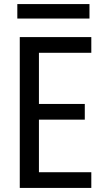

<svg xmlns="http://www.w3.org/2000/svg" viewBox="-20 -922 529 942"><path d="M428 -663V-740H77V0H428V-77H171V-335H396V-412H171V-663ZM65 -831H419V-902H65Z"/></svg>

Font: Malmofest
Style: Regular
Weight: 400
Designer: Jonny Pinhorn (Poppins), Kolossal
Version: Version 1.004;Glyphs 3.1.2 (3151)